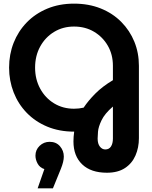

<svg xmlns="http://www.w3.org/2000/svg" viewBox="-20 -732 834 1056"><path d="M568 218Q480 218 432 172Q384 126 384 46Q384 33 385 19.5Q386 6 388 -8Q306 -8 240 -35.5Q174 -63 127 -111.5Q80 -160 55 -224Q30 -288 30 -360Q30 -433 55 -496.5Q80 -560 127 -608.5Q174 -657 240 -684.5Q306 -712 387 -712Q468 -712 534 -685.5Q600 -659 647 -611.5Q694 -564 719 -502.5Q744 -441 744 -370V28Q744 80 725 123.5Q706 167 667 192.5Q628 218 568 218ZM387 -134Q415 -134 440 -140Q466 -179 505 -218Q544 -257 601 -291V-370Q601 -432 573 -480.5Q545 -529 497 -557.5Q449 -586 387 -586Q326 -586 277.5 -556.5Q229 -527 201 -476Q173 -425 173 -360Q173 -296 201 -244.5Q229 -193 277.5 -163.5Q326 -134 387 -134ZM559 90Q580 90 590.5 73.5Q601 57 601 30V-146Q556 -107 538.5 -70.5Q521 -34 519 -7.5Q517 19 517 30Q517 59 529.5 74.5Q542 90 559 90ZM187 304 224 198Q199 190 187 168Q175 146 175 124Q175 92 198 70Q221 48 253 48Q289 48 310 72.5Q331 97 331 129Q331 156 315 196L271 304Z"/></svg>

Font: MuseoModerno SemiBold
Style: Regular
Weight: 600
Designer: Pablo Cosgaya, Héctor Gatti, Marcela Romero, and the Authors of The MuseoModerno Project.
Foundry: Omnibus-Type Team
Version: Version 1.001